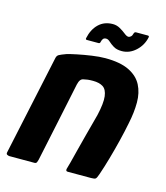

<svg xmlns="http://www.w3.org/2000/svg" viewBox="-98 -690 663 765"><g transform="rotate(15 233.5 -307.5)"><path d="M11 0Q8 0 2.5 -2.5Q-3 -5 -1 -13Q21 -116 43 -218.5Q65 -321 87 -424Q89 -435 97 -439.5Q105 -444 127 -452Q141 -456 167.5 -461.5Q194 -467 225 -471.5Q256 -476 280 -476Q342 -476 378.5 -458Q415 -440 431 -409Q447 -378 447 -337.5Q447 -297 437 -250Q430 -214 420 -173.5Q410 -133 399 -94.5Q388 -56 377 -24Q371 -6 366.5 -3Q362 0 348 0H252Q243 0 245 -10Q247 -16 253 -38.5Q259 -61 267 -93.5Q275 -126 284 -159Q293 -192 299.5 -217Q306 -242 308 -249Q320 -301 316.5 -328.5Q313 -356 297.5 -366Q282 -376 256 -376Q243 -376 234.5 -375Q226 -374 218 -372Q210 -371 205 -364.5Q200 -358 197 -345Q181 -268 163.5 -185Q146 -102 128 -17Q127 -12 124.5 -6Q122 0 115 0ZM190 -527Q184 -527 185 -533Q193 -571 216 -593Q239 -615 274 -615Q290 -615 304 -607Q318 -599 328.5 -590.5Q339 -582 346 -582Q351 -582 356 -586.5Q361 -591 363 -600Q364 -604 366.5 -605.5Q369 -607 370 -607H420Q426 -607 425 -601Q418 -567 392.5 -543.5Q367 -520 335 -520Q314 -520 301 -528Q288 -536 279.5 -544Q271 -552 263 -552Q255 -552 251 -547.5Q247 -543 245 -534Q244 -527 238 -527Z"/></g></svg>

Font: Glory
Style: Bold Italic
Weight: 700
Italic angle: -12°
Version: Version 1.011